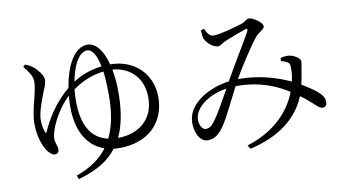

<svg xmlns="http://www.w3.org/2000/svg" viewBox="-79 -947 2158 1199"><g transform="rotate(-10 1000.0 -347.0)"><path d="M112 -689C132 -662 164 -628 164 -587C164 -518 119 -420 119 -325C119 -235 149 -172 170 -144C183 -130 196 -116 211 -116C230 -116 239 -127 239 -143C239 -167 225 -183 225 -213C225 -266 277 -383 361 -462C359 -438 358 -414 358 -388C358 -238 418 -136 523 -100C479 -40 414 6 323 38L333 62C456 26 527 -19 579 -87L615 -85C797 -85 910 -193 910 -357C910 -507 799 -610 649 -610C627 -696 586 -756 527 -756C492 -756 450 -731 418 -672C396 -632 378 -576 367 -510C287 -444 227 -359 181 -255C169 -273 162 -310 162 -341C162 -389 186 -450 208 -509C217 -531 232 -561 232 -587C232 -615 198 -654 180 -670C162 -685 144 -694 125 -701ZM403 -495C466 -540 530 -565 600 -573C605 -533 608 -484 608 -424C608 -322 594 -231 557 -155C451 -179 399 -267 399 -422C399 -446 401 -471 403 -495ZM657 -575C750 -570 848 -505 848 -365C848 -216 738 -149 619 -149H618C661 -239 670 -347 670 -430C670 -481 666 -530 657 -575ZM411 -542C419 -585 431 -624 445 -653C470 -704 499 -721 522 -721C549 -721 578 -691 594 -607C518 -598 454 -572 411 -542Z M1704 -464 1703 -445C1719 -441 1730 -437 1741 -431C1754 -423 1757 -417 1757 -400C1759 -378 1757 -345 1748 -307C1670 -344 1555 -381 1424 -381H1419L1421 -385C1462 -457 1545 -583 1577 -621C1599 -648 1635 -658 1635 -679C1635 -702 1578 -742 1551 -742C1535 -742 1530 -726 1495 -715C1459 -704 1359 -675 1318 -675C1289 -675 1279 -700 1264 -727L1245 -721C1245 -704 1246 -681 1251 -668C1262 -639 1303 -604 1332 -604C1350 -604 1364 -620 1381 -627C1419 -643 1481 -667 1517 -679C1530 -683 1535 -678 1527 -662C1503 -616 1413 -472 1366 -386L1361 -377C1233 -359 1115 -290 1094 -193C1080 -122 1111 -37 1167 -37C1213 -37 1242 -62 1273 -107C1302 -147 1353 -256 1397 -340H1399C1557 -340 1659 -290 1729 -245C1679 -112 1565 -11 1406 38L1421 61C1602 20 1726 -71 1782 -209C1857 -155 1884 -113 1909 -113C1928 -113 1937 -125 1937 -141C1938 -163 1932 -179 1913 -199C1890 -223 1852 -249 1803 -278C1811 -313 1817 -349 1820 -368C1823 -391 1828 -407 1828 -423C1828 -442 1788 -466 1757 -470C1740 -472 1720 -469 1704 -464ZM1338 -335C1300 -267 1254 -185 1230 -153C1208 -123 1194 -109 1168 -109C1141 -109 1121 -154 1132 -197C1149 -261 1231 -319 1338 -335Z"/></g></svg>

Font: Harano Aji Mincho
Style: Regular
Weight: 400
Foundry: Masamichi Hosoda
Version: HaranoAjiMincho-Regular version 20230610;ttx 4.39.4